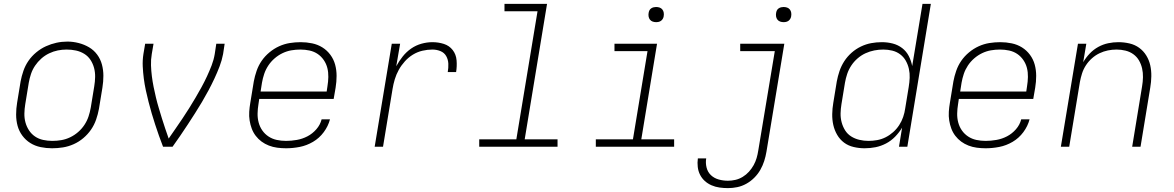

<svg xmlns="http://www.w3.org/2000/svg" viewBox="-20 -755 6040 988"><path d="M248 8Q218 8 189 2Q160 -4 136 -19Q112 -34 95 -57Q78 -80 70.5 -107.5Q63 -135 63 -165.5Q63 -196 68 -226L86 -336Q91 -363 100.5 -390.5Q110 -418 126.5 -442Q143 -466 166.5 -485.5Q190 -505 216.5 -517Q243 -529 270.5 -535Q298 -541 327 -541Q356 -541 385 -533.5Q414 -526 438.5 -511.5Q463 -497 480 -474Q497 -451 504.5 -423Q512 -395 512 -365Q512 -335 507 -304L489 -194Q484 -167 474.5 -139.5Q465 -112 448.5 -88Q432 -64 409 -44.5Q386 -25 359 -13Q332 -1 304 3.5Q276 8 248 8ZM249 -30Q249 -30 249 -30Q249 -30 249 -30Q273 -30 296 -34Q319 -38 341 -48.5Q363 -59 382 -75.5Q401 -92 414.5 -112.5Q428 -133 435.5 -155.5Q443 -178 447 -201L465 -311Q469 -335 469.5 -359Q470 -383 464 -405.5Q458 -428 445.5 -447Q433 -466 413.5 -478Q394 -490 371 -495Q348 -500 323 -500Q300 -500 277.5 -495.5Q255 -491 233 -480.5Q211 -470 192.5 -453.5Q174 -437 160.5 -417Q147 -397 139.5 -374.5Q132 -352 128 -329L110 -219Q106 -195 105.5 -171Q105 -147 111 -125Q117 -103 129.5 -84Q142 -65 160.5 -52.5Q179 -40 202 -35Q225 -30 249 -30Z M819 0Q808 -28 798 -56.5Q788 -85 778.5 -114Q769 -143 760.5 -172Q752 -201 744.5 -230.5Q737 -260 730.5 -290Q724 -320 720 -351Q716 -382 714.5 -413.5Q713 -445 718 -477L727 -530H770L761 -477Q756 -448 757 -419Q758 -390 761.5 -362.5Q765 -335 770.5 -307.5Q776 -280 782.5 -253Q789 -226 797 -199.5Q805 -173 813 -146.5Q821 -120 830 -94Q839 -68 848 -42Q866 -68 884 -94Q902 -120 919.5 -146Q937 -172 953.5 -198.5Q970 -225 986 -252Q1002 -279 1017 -306.5Q1032 -334 1045 -362Q1058 -390 1069 -418.5Q1080 -447 1085 -477L1093 -530H1136L1128 -477Q1122 -445 1110 -413.5Q1098 -382 1083.5 -351Q1069 -320 1053 -290Q1037 -260 1019.5 -230.5Q1002 -201 983.5 -172Q965 -143 946 -114Q927 -85 907.5 -56.5Q888 -28 868 0Z M1452 8Q1429 8 1406.5 5Q1384 2 1363.5 -6Q1343 -14 1326 -26.5Q1309 -39 1296 -56Q1283 -73 1275.5 -93Q1268 -113 1264.5 -135Q1261 -157 1262.5 -180Q1264 -203 1268 -226L1286 -336Q1291 -363 1300.5 -390.5Q1310 -418 1326.5 -442Q1343 -466 1366.5 -485.5Q1390 -505 1416.5 -517Q1443 -529 1471 -533.5Q1499 -538 1527 -538Q1557 -538 1586 -532Q1615 -526 1639 -511Q1663 -496 1680 -473Q1697 -450 1704.5 -422.5Q1712 -395 1712 -364.5Q1712 -334 1707 -304L1697 -246H1314L1310 -219Q1306 -195 1305.5 -171Q1305 -147 1311 -124.5Q1317 -102 1330 -83.5Q1343 -65 1362 -52.5Q1381 -40 1404 -35Q1427 -30 1452 -30Q1479 -30 1507.5 -35Q1536 -40 1562 -53.5Q1588 -67 1608 -90Q1628 -113 1635 -141H1678Q1669 -106 1646 -75Q1623 -44 1590.5 -25Q1558 -6 1522.5 1Q1487 8 1452 8ZM1661 -284 1665 -311Q1669 -335 1669.5 -359Q1670 -383 1664.5 -405Q1659 -427 1646 -446Q1633 -465 1614.5 -477.5Q1596 -490 1573 -495Q1550 -500 1526 -500Q1526 -500 1526 -500Q1526 -500 1526 -500Q1502 -500 1479 -496Q1456 -492 1434 -481.5Q1412 -471 1393 -454.5Q1374 -438 1360.5 -417.5Q1347 -397 1339.5 -374.5Q1332 -352 1328 -329L1321 -284Z M1908 0 1996 -530H2039L2019 -414Q2033 -440 2052 -464Q2071 -488 2095.5 -505Q2120 -522 2148.5 -530Q2177 -538 2205 -538Q2236 -538 2264 -529Q2292 -520 2309.5 -497.5Q2327 -475 2329.5 -444.5Q2332 -414 2327 -384H2284Q2288 -406 2287 -427.5Q2286 -449 2276 -466.5Q2266 -484 2246.5 -492Q2227 -500 2205 -500Q2180 -500 2154 -494Q2128 -488 2105 -474Q2082 -460 2063.5 -439.5Q2045 -419 2032 -395.5Q2019 -372 2011.5 -347Q2004 -322 2000 -297L1951 0Z M2446 0V-38H2637L2746 -697H2576V-735H2795L2680 -38H2849V0Z M3046 0V-38H3237L3312 -492H3142V-530H3361L3280 -38H3449V0ZM3356 -641Q3347 -641 3338.5 -644Q3330 -647 3324.5 -654Q3319 -661 3317.5 -670.5Q3316 -680 3318 -690Q3319 -696 3322 -702Q3325 -708 3331 -712Q3337 -716 3343.5 -717.5Q3350 -719 3356 -719Q3366 -719 3374.5 -716Q3383 -713 3388.5 -706Q3394 -699 3395.5 -689.5Q3397 -680 3395 -670Q3394 -664 3390.5 -658Q3387 -652 3381.5 -648Q3376 -644 3369.5 -642.5Q3363 -641 3356 -641Z M3726 213Q3704 213 3682.5 210Q3661 207 3641.5 198.5Q3622 190 3607 176.5Q3592 163 3582.5 144.5Q3573 126 3570.5 104Q3568 82 3571 61Q3571 60 3571 60Q3571 60 3571 60H3614Q3614 60 3614 60Q3614 60 3614 60Q3614 60 3614 60Q3614 60 3614 60Q3610 84 3616 107.5Q3622 131 3638.5 146.5Q3655 162 3678 168.5Q3701 175 3726 175Q3745 175 3764.5 170.5Q3784 166 3802 155Q3820 144 3834 128.5Q3848 113 3858 95Q3868 77 3873.5 58Q3879 39 3882 19L3967 -492H3789V-530H4016L3924 26Q3920 50 3912.5 73.5Q3905 97 3892.5 119Q3880 141 3861.5 159.5Q3843 178 3820.5 190.5Q3798 203 3774 208Q3750 213 3726 213ZM4012 -641Q4003 -641 3994.5 -644Q3986 -647 3980.5 -654Q3975 -661 3973.5 -670.5Q3972 -680 3974 -690Q3975 -696 3978 -702Q3981 -708 3987 -712Q3993 -716 3999.5 -717.5Q4006 -719 4012 -719Q4022 -719 4030.5 -716Q4039 -713 4044.5 -706Q4050 -699 4051.5 -689.5Q4053 -680 4051 -670Q4050 -664 4046.5 -658Q4043 -652 4037.5 -648Q4032 -644 4025.5 -642.5Q4019 -641 4012 -641Z M4429 8Q4401 8 4373 1.5Q4345 -5 4323.5 -21Q4302 -37 4288 -61Q4274 -85 4268 -112Q4262 -139 4262.5 -168Q4263 -197 4268 -226L4286 -336Q4291 -363 4300 -389.5Q4309 -416 4324.5 -440Q4340 -464 4362 -483.5Q4384 -503 4410 -515.5Q4436 -528 4463 -533Q4490 -538 4518 -538Q4547 -538 4574 -531Q4601 -524 4622.5 -507.5Q4644 -491 4656.5 -466.5Q4669 -442 4674 -415L4727 -735H4770L4649 0H4606L4622 -98Q4607 -73 4586 -51.5Q4565 -30 4539 -16.5Q4513 -3 4485.5 2.5Q4458 8 4429 8Q4429 8 4429 8Q4429 8 4429 8ZM4449 -30Q4471 -30 4493.5 -34Q4516 -38 4537 -48.5Q4558 -59 4576 -75Q4594 -91 4607 -111Q4620 -131 4627.5 -153Q4635 -175 4638 -197L4656 -307Q4660 -331 4661 -354.5Q4662 -378 4657 -400.5Q4652 -423 4641 -442.5Q4630 -462 4612 -475.5Q4594 -489 4571.5 -494.5Q4549 -500 4525 -500Q4502 -500 4479 -495.5Q4456 -491 4434 -481Q4412 -471 4393 -454.5Q4374 -438 4360.5 -417.5Q4347 -397 4339.5 -374.5Q4332 -352 4328 -329L4310 -219Q4306 -195 4305.5 -171.5Q4305 -148 4311 -125.5Q4317 -103 4329 -84Q4341 -65 4360 -53Q4379 -41 4402 -35.5Q4425 -30 4449 -30Z M5052 8Q5029 8 5006.5 5Q4984 2 4963.5 -6Q4943 -14 4926 -26.5Q4909 -39 4896 -56Q4883 -73 4875.5 -93Q4868 -113 4864.5 -135Q4861 -157 4862.5 -180Q4864 -203 4868 -226L4886 -336Q4891 -363 4900.5 -390.5Q4910 -418 4926.5 -442Q4943 -466 4966.5 -485.5Q4990 -505 5016.5 -517Q5043 -529 5071 -533.5Q5099 -538 5127 -538Q5157 -538 5186 -532Q5215 -526 5239 -511Q5263 -496 5280 -473Q5297 -450 5304.5 -422.5Q5312 -395 5312 -364.5Q5312 -334 5307 -304L5297 -246H4914L4910 -219Q4906 -195 4905.5 -171Q4905 -147 4911 -124.5Q4917 -102 4930 -83.5Q4943 -65 4962 -52.5Q4981 -40 5004 -35Q5027 -30 5052 -30Q5079 -30 5107.5 -35Q5136 -40 5162 -53.5Q5188 -67 5208 -90Q5228 -113 5235 -141H5278Q5269 -106 5246 -75Q5223 -44 5190.5 -25Q5158 -6 5122.5 1Q5087 8 5052 8ZM5261 -284 5265 -311Q5269 -335 5269.5 -359Q5270 -383 5264.5 -405Q5259 -427 5246 -446Q5233 -465 5214.5 -477.5Q5196 -490 5173 -495Q5150 -500 5126 -500Q5126 -500 5126 -500Q5126 -500 5126 -500Q5102 -500 5079 -496Q5056 -492 5034 -481.5Q5012 -471 4993 -454.5Q4974 -438 4960.5 -417.5Q4947 -397 4939.5 -374.5Q4932 -352 4928 -329L4921 -284Z M5439 0 5527 -530H5570L5554 -435Q5568 -459 5587.5 -479.5Q5607 -500 5631.5 -513.5Q5656 -527 5682.5 -532.5Q5709 -538 5735 -538Q5764 -538 5792 -531.5Q5820 -525 5842 -509Q5864 -493 5878.5 -469.5Q5893 -446 5899 -419Q5905 -392 5904.5 -362.5Q5904 -333 5899 -304L5849 0H5806L5857 -311Q5861 -334 5861.5 -357.5Q5862 -381 5857 -403Q5852 -425 5841 -444Q5830 -463 5812 -476Q5794 -489 5771.5 -494.5Q5749 -500 5726 -500Q5703 -500 5681 -495.5Q5659 -491 5638 -481Q5617 -471 5599 -455Q5581 -439 5568 -419Q5555 -399 5548 -377Q5541 -355 5537 -333L5482 0Z"/></svg>

Font: Iosevka Curly XLtExObl
Style: Regular
Weight: 200
Width: 7
Italic angle: -9°
Monospace: yes
Designer: Belleve Invis
Foundry: Belleve Invis
Version: Version 11.0.1; ttfautohint (v1.8.3)